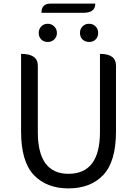

<svg xmlns="http://www.w3.org/2000/svg" viewBox="-20 -1033 761 1066"><path d="M553 -61Q482 13 360 13Q239 13 168 -61Q97 -136 97 -303V-734Q190 -734 190 -669V-300Q190 -68 360 -68Q535 -68 535 -300V-734Q624 -734 624 -669V-303Q624 -136 553 -61ZM209 -886Q223 -901 245 -901Q267 -901 281 -886Q296 -872 296 -850Q296 -828 281 -814Q267 -800 245 -800Q223 -800 209 -814Q195 -828 195 -850Q195 -872 209 -886ZM210 -962Q210 -1013 261 -1013H509Q509 -962 444 -962ZM438 -814Q424 -828 424 -850Q424 -872 438 -886Q452 -901 474 -901Q497 -901 511 -886Q525 -872 525 -850Q525 -828 511 -814Q497 -800 475 -800Q453 -800 438 -814Z"/></svg>

Font: Swei Toothpaste CJK TC
Style: Regular
Weight: 400
Version: Version 1.0